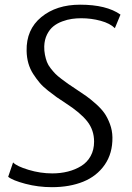

<svg xmlns="http://www.w3.org/2000/svg" viewBox="-20 -775 550 803"><path d="M14.2 -35.6 34.7 -95.7Q49.8 -79.6 99.4 -64.7Q148.9 -49.8 198.7 -49.8Q233.4 -49.8 264.2 -57.6Q294.9 -65.4 319.8 -80.8Q344.7 -96.2 359.1 -122.3Q373.5 -148.4 373.5 -182.6Q373.5 -231 345 -267.3Q316.4 -303.7 254.9 -343.3Q231.4 -358.4 217.3 -368.4Q203.1 -378.4 181.4 -395.5Q159.7 -412.6 146.2 -428.5Q132.8 -444.3 119.1 -465.3Q105.5 -486.3 98.6 -510.5Q91.8 -534.7 91.3 -562Q89.4 -651.4 152.6 -703.4Q215.8 -755.4 314.9 -755.4Q425.3 -755.4 483.9 -713.9L460.4 -657.2Q440.4 -677.2 401.1 -688Q361.8 -698.7 319.8 -698.7Q299.8 -698.7 280.8 -696Q261.7 -693.4 240.5 -685.5Q219.2 -677.7 203.4 -665Q187.5 -652.3 176.8 -630.9Q166 -609.4 165 -581.1Q164.6 -562.5 168 -545.7Q171.4 -528.8 176.3 -515.9Q181.2 -502.9 191.9 -489.3Q202.6 -475.6 211.4 -466.6Q220.2 -457.5 237.3 -444.6Q254.4 -431.6 265.6 -423.8Q276.9 -416 298.3 -401.9Q325.7 -383.8 341.3 -372.8Q356.9 -361.8 380.4 -341.1Q403.8 -320.3 416.7 -301.8Q429.7 -283.2 439.7 -256.6Q449.7 -230 450.2 -200.7Q451.2 -133.8 418 -85.9Q384.8 -38.1 327.9 -15.1Q271 7.8 197.3 7.8Q139.6 7.8 86.2 -6.3Q32.7 -20.5 14.2 -35.6Z"/></svg>

Font: HaufeMerriweatherSansLt
Style: Italic
Weight: 300
Designer: Eben Sorkin ( eben@eyebytes.com )
Foundry: Eben Sorkin
Version: Version 1.56